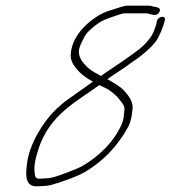

<svg xmlns="http://www.w3.org/2000/svg" viewBox="-20 -630 602 677"><path d="M330.1 -330C344.5 -322.7 357.7 -318.1 369.5 -309C386.7 -295.8 395.4 -287.9 408.3 -270C416.5 -258.7 419.8 -254.5 418.7 -241L416.9 -225C416.6 -214.6 414 -201.8 407.4 -188C377.7 -123.9 325.1 -77.3 272.7 -46C254.8 -34.9 184.3 -8.4 163.5 -4C154.7 -2 146.7 -1 139.4 -1C131.1 -0.3 124 0 118 0C106 0 103.5 -7.3 102.6 -18C98.4 -42 104.3 -70.1 115.9 -105.5C155.5 -226.6 249.8 -271.1 330.1 -330ZM335.8 -362C333.2 -364 330.4 -365.7 327.6 -367C312 -374.9 296.5 -384.3 285.5 -395.5C272.4 -408.7 256.4 -428 258.2 -451C259.3 -465.2 268.1 -480.8 274.8 -494C281.9 -513.6 306.3 -533.2 321.7 -544.5C343 -560.1 358.6 -564.3 383.6 -573C394.6 -576 408.9 -583 420.2 -583H495.2C508.9 -583 530.9 -567.4 541.8 -587.5C548.5 -599.7 539 -602.5 531.2 -605L519.9 -607C515.3 -609 510.4 -610 505 -610H430C415.8 -610 396.7 -601.9 383.7 -598C354.5 -590.1 333.9 -581.3 309.6 -563.5C278.6 -540.7 245 -507.4 233.3 -462.5C225.5 -432.1 229.5 -415.4 242.5 -397C259.7 -372.7 279.3 -357.9 307.5 -342C274.8 -318.1 240.4 -295 207.6 -271C198.1 -263 187.8 -254 176.8 -244C132.9 -201.4 83.2 -122.5 75.3 -53C70.6 -18.1 66.5 27 108.2 27C114.8 27 122.3 26.7 130.5 26C139.9 26 150 24.7 161 22C171.3 19.3 189.8 13.3 216.5 4C244.2 -6 266 -15.7 282.1 -25C343.8 -62.4 394.2 -113.2 433.3 -185C444.6 -210.5 445.5 -230.5 447.6 -249C449.2 -273.1 432.2 -293.6 419.3 -308.5C403.7 -326.4 380.7 -337.6 358.8 -351C364.9 -355 370.7 -359 376.1 -363C390.4 -372.8 427 -396.2 440.1 -407C466.7 -424 492.2 -444 515 -467L528.8 -483C542.8 -502 555.8 -536.2 561.8 -560C564.7 -577.5 536.4 -572.4 533 -555C531.1 -538.3 518.1 -505.1 506.4 -493C486.7 -464.7 455 -445 429.1 -426C400.1 -404.8 364.5 -383.1 335.8 -362Z"/></svg>

Font: Take Off
Style: Drunk
Weight: 400
Foundry: Cannot Into Space Fonts
Version: Version 0.89